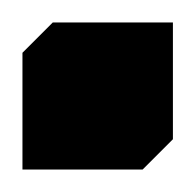

<svg xmlns="http://www.w3.org/2000/svg" viewBox="-47 -151 174 171"><path d="M-27 -104 0 -131H107V-27L80 0H-27Z"/></svg>

Font: IBM Plex Sans Arabic SemiBold
Style: Regular
Weight: 600
Designer: Mike Abbink, Paul van der Laan, Pieter van Rosmalen, Wael Morcos, Khajak Apelian
Foundry: Bold Monday
Version: Version 1.1